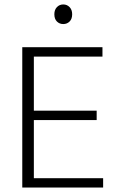

<svg xmlns="http://www.w3.org/2000/svg" viewBox="-20 -842 527 862"><path d="M80 -630H440V-588H132V-345H414V-303H132V-42H443V0H80ZM224 -778Q224 -798 235.5 -810Q247 -822 264 -822Q281 -822 292.5 -810Q304 -798 304 -778Q304 -757 292.5 -745.5Q281 -734 264 -734Q247 -734 235.5 -745.5Q224 -757 224 -778Z"/></svg>

Font: Mukta Vaani ExtraLight
Style: Regular
Weight: 275
Designer: Noopur Datye, Girish Dalvi, Yashodeep Gholap, Pallavi Karambelkar
Foundry: Ek Type
Version: Version 2.538;PS 1.000;hotconv 16.6.51;makeotf.lib2.5.65220;